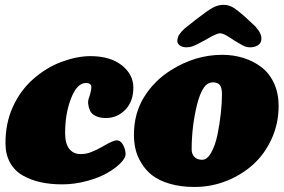

<svg xmlns="http://www.w3.org/2000/svg" viewBox="-20 -742 1163 786"><path d="M350.1 -512.2Q431.6 -512.2 478.8 -474.6Q525.9 -437 525.9 -383.3Q525.9 -326.7 492.9 -292.7Q460 -258.8 413.6 -258.8Q388.7 -258.8 371.8 -267.1Q355 -275.4 348.9 -288.3Q342.8 -301.3 341.1 -316.2Q339.4 -331.1 345.2 -344.2Q356.4 -378.9 353.3 -390.6Q350.1 -402.3 331.5 -402.3Q294.9 -402.3 270 -336.9Q246.6 -276.4 246.6 -197.3Q246.6 -154.3 263.4 -132.8Q280.3 -111.3 309.6 -111.3Q321.8 -111.3 332.8 -113.3Q343.8 -115.2 357.9 -121.3Q372.1 -127.4 377.4 -129.9Q382.8 -132.3 400.9 -142.6Q418.9 -152.8 420.9 -153.8Q447.3 -167.5 457.5 -167.5Q474.1 -167.5 484.1 -148.4Q494.1 -129.4 494.1 -110.8Q494.1 -95.2 473.4 -74.2Q452.6 -53.2 419.2 -33.9Q385.7 -14.6 335.7 -1Q285.6 12.7 234.4 12.7Q186 12.7 146.2 3.9Q106.4 -4.9 73.2 -23.7Q40 -42.5 21.2 -76.2Q2.4 -109.9 2.4 -155.8Q2.4 -238.3 32.5 -304.2Q62.5 -370.1 112.8 -415.5Q168.5 -465.3 231.9 -488.8Q295.4 -512.2 350.1 -512.2Z M817.4 -576.7Q783.7 -558.1 770.5 -553.2Q757.3 -548.3 744.1 -548.3Q726.1 -548.3 715.3 -556.6Q704.6 -564.9 706.1 -578.1Q707.5 -591.8 714.8 -602.1Q722.2 -612.3 735.4 -625L785.6 -664.6Q829.1 -698.2 850.6 -710.2Q872.1 -722.2 895.5 -722.2Q917 -722.2 935.1 -710.9Q953.1 -699.7 982.4 -673.8L1025.4 -633.8Q1034.7 -622.6 1039.3 -616Q1043.9 -609.4 1047.6 -599.1Q1051.3 -588.9 1049.8 -578.1Q1048.3 -564.9 1035.4 -556.6Q1022.5 -548.3 1004.4 -548.3Q991.2 -548.3 979.7 -553.2Q968.3 -558.1 938.5 -576.7Q935.1 -579.1 927.2 -584Q919.4 -588.9 916.5 -590.8Q913.6 -592.8 907.7 -596.2Q901.9 -599.6 898.4 -601.1Q895 -602.5 890.4 -604Q885.7 -605.5 881.3 -606Q876 -605.5 870.6 -603.8Q865.2 -602.1 858.2 -598.9Q851.1 -595.7 846.9 -593.3Q842.8 -590.8 832.5 -585.2Q822.3 -579.6 817.4 -576.7ZM528.3 -189.5Q528.3 -278.3 570.1 -345.2Q611.8 -412.1 679.7 -454.6Q779.8 -517.6 889.6 -517.6Q936 -517.6 977.1 -504.6Q1018.1 -491.7 1050.5 -466.8Q1083 -441.9 1101.8 -401.1Q1120.6 -360.4 1120.6 -308.1Q1120.6 -236.8 1092.3 -174.3Q1064 -111.8 1016.6 -68.8Q969.2 -25.9 906.7 -1.2Q844.2 23.4 776.9 23.4Q719.2 23.4 674.3 10Q629.4 -3.4 602.5 -24.7Q575.7 -45.9 558.3 -75Q541 -104 534.7 -131.8Q528.3 -159.7 528.3 -189.5ZM807.6 -87.9Q828.1 -87.9 844.7 -117.4Q861.3 -147 870.4 -191.2Q879.4 -235.4 884 -278.3Q888.7 -321.3 888.7 -355.5Q888.7 -382.8 879.9 -393.8Q871.1 -404.8 851.6 -404.8Q828.6 -404.8 813.2 -381.3Q797.9 -357.9 787.1 -315.4Q764.6 -225.6 764.6 -130.4Q764.6 -112.3 774.9 -100.6Q786.1 -87.9 807.6 -87.9Z"/></svg>

Font: Cooper* Black
Style: Italic
Weight: 900
Italic angle: -7°
Designer: Owen Earl
Foundry: indestructible type*
Version: Version 0.001